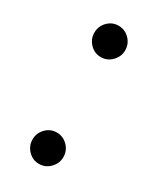

<svg xmlns="http://www.w3.org/2000/svg" viewBox="-148 -593 560 666"><g transform="rotate(30 132.0 -260.0)"><path d="M124.5 -411.5Q99 -411.5 81 -430.2Q63 -449 63 -474Q63 -500 81 -518.5Q99 -537 124.5 -537Q150 -537 168.2 -518.5Q186.5 -500 186.5 -474Q186.5 -449 168.2 -430.2Q150 -411.5 124.5 -411.5ZM124 16.5Q98.5 16.5 80.5 -2.2Q62.5 -21 62.5 -46Q62.5 -72 80.5 -90.5Q98.5 -109 124 -109Q149.5 -109 167.8 -90.5Q186 -72 186 -46Q186 -21 167.8 -2.2Q149.5 16.5 124 16.5Z"/></g></svg>

Font: Imbue Thin 10pt SemiBold
Style: Regular
Weight: 600
Version: Version 1.102